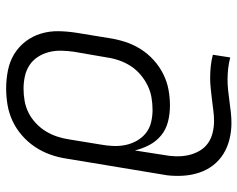

<svg xmlns="http://www.w3.org/2000/svg" viewBox="-96 -482 791 640"><g transform="rotate(-90 300.0 -162.5)"><path d="M209 213Q182 213 155.5 206.5Q129 200 107 186.5Q85 173 69 152.5Q53 132 44.5 107Q36 82 34 55Q32 28 35 0L91 -338Q95 -365 104.5 -391.5Q114 -418 130 -442Q146 -466 168.5 -485.5Q191 -505 217 -517Q243 -529 270.5 -533.5Q298 -538 325 -538Q355 -538 385 -532Q415 -526 439.5 -511Q464 -496 481.5 -473Q499 -450 507.5 -422Q516 -394 515.5 -363.5Q515 -333 510 -302L492 -192Q488 -166 479.5 -140Q471 -114 456 -90Q441 -66 419.5 -46.5Q398 -27 373 -14.5Q348 -2 321.5 3Q295 8 268 8Q240 8 214 1.5Q188 -5 168 -21.5Q148 -38 136 -61Q124 -84 118 -109L103 -13Q99 7 98.5 28Q98 49 102 68Q106 87 115.5 104.5Q125 122 140.5 133.5Q156 145 176 150Q196 155 216 155Q234 155 252 152.5Q270 150 288 148Q306 146 324 144Q342 142 360 142Q379 142 398.5 144Q418 146 437 151L428 209Q409 204 390.5 202Q372 200 354 200Q336 200 317.5 202Q299 204 281 206.5Q263 209 245 211Q227 213 209 213ZM253 -50Q274 -50 294.5 -53.5Q315 -57 334.5 -66.5Q354 -76 371 -90.5Q388 -105 399.5 -123Q411 -141 418 -161Q425 -181 428 -202L447 -312Q450 -333 450.5 -354Q451 -375 446 -395Q441 -415 430 -432Q419 -449 402.5 -460Q386 -471 365.5 -475.5Q345 -480 324 -480Q304 -480 283.5 -476.5Q263 -473 244 -463.5Q225 -454 209 -439Q193 -424 182 -406Q171 -388 164.5 -368.5Q158 -349 155 -329L138 -225Q134 -204 133 -182.5Q132 -161 136 -141Q140 -121 150 -103Q160 -85 175.5 -72.5Q191 -60 211.5 -55Q232 -50 253 -50Z"/></g></svg>

Font: Iosevka Curly LtExObl
Style: Regular
Weight: 300
Width: 7
Italic angle: -9°
Monospace: yes
Designer: Belleve Invis
Foundry: Belleve Invis
Version: Version 11.1.0; ttfautohint (v1.8.3)